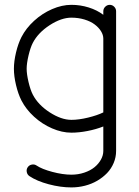

<svg xmlns="http://www.w3.org/2000/svg" viewBox="-20 -559 586 809"><path d="M280.8 -54Q311.8 -54 350.7 -63.4Q389.6 -72.8 415.3 -85.4V-396.2Q415.3 -411.9 405.6 -427.5Q396 -443.1 379 -455.9Q362.1 -468.8 336.2 -476.7Q310.3 -484.6 280.8 -484.6Q238.3 -484.6 189.3 -452.9Q140.4 -421.1 118.2 -378.2Q108.2 -358.9 100.2 -325.3Q92.3 -291.7 92.3 -269.3Q92.3 -246.8 100.2 -213.3Q108.2 -179.7 118.2 -160.4Q140.4 -117.4 189.3 -85.7Q238.3 -54 280.8 -54ZM280.8 177Q309.8 177 335.3 168.3Q360.8 159.7 378.1 145.6Q395.3 131.6 405.3 113.5Q415.3 95.5 415.3 76.9V-26.1Q384.3 -13.9 348.5 -7Q312.7 0 280.8 0Q241 0 199.3 -18.1Q157.7 -36.1 123.7 -67.1Q89.6 -98.1 70.3 -135.7Q56.4 -163.1 47.5 -200.6Q38.6 -238 38.6 -269.3Q38.6 -300.5 47.5 -337.9Q56.4 -375.2 70.3 -402.6Q89.6 -440.2 123.7 -471.3Q157.7 -502.4 199.3 -520.5Q241 -538.6 280.8 -538.6Q318.4 -538.6 353.6 -527.6Q388.9 -516.6 415.3 -496.6V-511.5Q415.3 -522.5 423.3 -530.5Q431.4 -538.6 442.4 -538.6Q453.4 -538.6 461.3 -530.5Q469.2 -522.5 469.2 -511.5V-71.8V-68.6V76.9Q469.2 103.3 459.1 127.4Q449 151.6 431.2 170.2Q413.3 188.7 389.8 202.5Q366.2 216.3 338.1 223.5Q310.1 230.7 280.8 230.7Q235.1 230.7 185.2 217.4Q135.3 204.1 104 183.1Q95 177 92.8 165.9Q90.6 154.8 96.7 145.8Q102.8 136.7 113.9 134.5Q125 132.3 134 138.4Q156.5 153.6 200.6 165.3Q244.6 177 280.8 177Z"/></svg>

Font: Tecnico
Style: Fino
Weight: 400
Version: Version 1.3